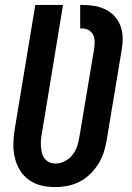

<svg xmlns="http://www.w3.org/2000/svg" viewBox="-20 -755 540 783"><path d="M206 8Q176 8 148.5 1.5Q121 -5 98.5 -21Q76 -37 61.5 -60.5Q47 -84 40.5 -111.5Q34 -139 34.5 -168.5Q35 -198 40 -228L124 -735H237L151 -212Q148 -198 147 -184.5Q146 -171 147 -157.5Q148 -144 151 -131.5Q154 -119 161.5 -109Q169 -99 181 -93.5Q193 -88 207 -88Q226 -88 245 -98Q264 -108 276.5 -124.5Q289 -141 295 -160Q301 -179 304 -198L364 -556Q366 -571 366 -585.5Q366 -600 360 -612.5Q354 -625 342 -632Q330 -639 315 -639H307V-735H315Q340 -735 364 -731Q388 -727 409 -717Q430 -707 446 -690Q462 -673 470.5 -651.5Q479 -630 480 -605.5Q481 -581 477 -556L415 -183Q411 -158 403 -133.5Q395 -109 381 -86.5Q367 -64 347.5 -45Q328 -26 304.5 -14Q281 -2 255.5 3Q230 8 206 8Z"/></svg>

Font: Iosevka SS18
Style: Bold Italic
Weight: 700
Italic angle: -9°
Monospace: yes
Designer: Belleve Invis
Foundry: Belleve Invis
Version: Version 25.1.1; ttfautohint (v1.8.4)